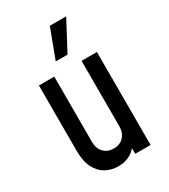

<svg xmlns="http://www.w3.org/2000/svg" viewBox="-194 -871 856 975"><g transform="rotate(-30 234.0 -384.0)"><path d="M206 12.5Q166.5 12.5 133.5 -5.5Q100.5 -23.5 80.8 -61.8Q61 -100 61 -161.5V-545H151V-161.5Q151 -124 172.8 -100.8Q194.5 -77.5 230.5 -77.5Q268 -77.5 289.5 -100.8Q311 -124 311 -161.5V-545H401V0H311V-76L326.5 -56Q309 -23.5 278.5 -5.5Q248 12.5 206 12.5ZM196 -608 260.5 -780H356.5L265 -608Z"/></g></svg>

Font: Mohave Light Medium
Style: Regular
Weight: 500
Version: Version 2.003